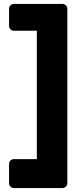

<svg xmlns="http://www.w3.org/2000/svg" viewBox="-20 -796 423 975"><path d="M51 159Q40 159 33 151.5Q26 144 26 134V37Q26 26 33 19Q40 12 51 12H167V-640H51Q40 -640 33 -647Q26 -654 26 -665V-751Q26 -762 33 -769Q40 -776 51 -776H297Q307 -776 314.5 -769Q322 -762 322 -751V134Q322 144 314.5 151.5Q307 159 297 159Z"/></svg>

Font: DVN-Rubik
Style: Bold
Weight: 700
Designer: Hubert and Fischer
Foundry: Hubert & Fischer
Version: Version 2.102